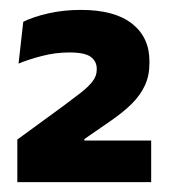

<svg xmlns="http://www.w3.org/2000/svg" viewBox="-20 -731 342 388"><path d="M285.5 -363H15V-449L109.5 -518Q129 -532.5 143.8 -544Q158.5 -555.5 167 -566.5Q175.5 -577.5 175.5 -590V-592Q175.5 -607 163.5 -616Q151.5 -625 120 -625Q92.5 -625 65.2 -618Q38 -611 17.5 -602.5L27 -687Q47 -697 77.8 -704Q108.5 -711 143.5 -711Q211.5 -711 246.8 -683.2Q282 -655.5 282 -607.5V-603.5Q282 -578.5 273 -558.8Q264 -539 246.2 -521.2Q228.5 -503.5 200.5 -484.5L150.5 -450V-433.5L102 -447H285.5Z"/></svg>

Font: Anek Malayalam Medium
Style: Bold
Weight: 700
Version: Version 1.003